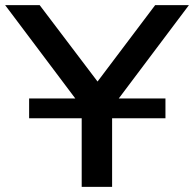

<svg xmlns="http://www.w3.org/2000/svg" viewBox="-24 -725 753 745"><path d="M293 0V-363L314 -282L-4 -705H130L355 -408H354L578 -705H709L391 -282L411 -363V0ZM89 -266V-343H618V-266Z"/></svg>

Font: Nunito Sans 7pt SemiExpanded SemiBold
Style: Regular
Weight: 600
Width: 6
Designer: Vernon Adams
Foundry: Vernon Adams
Version: Version 3.101;gftools[0.9.27]